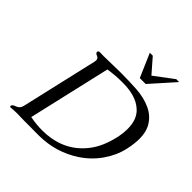

<svg xmlns="http://www.w3.org/2000/svg" viewBox="-235 -1109 1300 1300"><g transform="rotate(45 414.5 -459.5)"><path d="M465.8 -924.3H494.1L583 -822.3L718.8 -924.3H746.6L595.7 -754.9H539.1ZM263.2 -687 416.5 -689.9Q423.3 -689.9 430.2 -689.9Q498.5 -689.9 572.8 -685.5Q654.3 -680.7 716.8 -650.4Q779.3 -620.1 809.6 -558.6Q828.6 -519.5 828.6 -462.4Q828.6 -415 815.4 -355Q796.9 -273.9 747.1 -203.1Q697.8 -132.3 622.1 -82.5Q493.2 1.5 335.4 3.4H296.4Q268.1 3.4 243.7 2.9H186.5Q146 2.9 125 1.5H113.3Q93.8 1.5 62 4.4Q61.5 4.4 61 4.4Q53.7 4.4 53.7 -2.4Q53.7 -4.4 54.2 -6.8Q57.1 -18.6 83.5 -27.3Q109.9 -36.1 117.2 -67.9L243.7 -616.2Q245.6 -624 245.6 -629.9Q245.6 -649.4 228.5 -656.2Q208.5 -664.1 209 -674.3Q209 -675.8 209 -677.2Q211.4 -687.5 221.7 -687.5Q242.2 -687 263.2 -687ZM206.1 -48.8Q264.6 -37.1 320.8 -37.1Q341.8 -37.1 362.3 -38.6Q536.6 -53.2 636.7 -185.5Q688.5 -253.9 712.9 -359.4L716.8 -375.5Q724.6 -418 724.6 -453.1Q724.6 -546.4 669.9 -593.8Q606.4 -651.4 481 -651.4Q474.6 -651.4 468.3 -651.4Q408.2 -651.4 342.8 -641.1Z"/></g></svg>

Font: Caudex
Style: Italic
Weight: 400
Italic angle: -13°
Version: Version 1.04